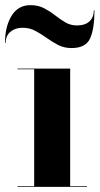

<svg xmlns="http://www.w3.org/2000/svg" viewBox="-42 -727 388 747"><path d="M46 -619Q17.5 -619 -1.2 -603.5Q-20 -588 -20 -560H-22.5Q-22.5 -624 3 -665.5Q28.5 -707 76.5 -707Q106.5 -707 129.5 -695Q152.5 -683 172.2 -667.5Q192 -652 212.2 -640Q232.5 -628 257 -628Q289 -628 306 -643.8Q323 -659.5 323 -687H325.5Q325.5 -616 308.8 -578Q292 -540 236.5 -540Q207.5 -540 184.2 -552Q161 -564 139.5 -579.5Q118 -595 95.5 -607Q73 -619 46 -619ZM26 -2.5H91V-457.5H26V-460H231V-2.5H296.5V0H26Z"/></svg>

Font: Bodoni* 72pt
Style: Bold
Weight: 700
Version: Version 2.3